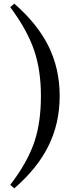

<svg xmlns="http://www.w3.org/2000/svg" viewBox="-20 -843 438 1065"><path d="M59 202 37 182Q134 56 172 -60Q207 -166 207 -311Q207 -452 170 -562Q131 -677 37 -803L59 -823Q186 -712 247 -591Q311 -464 311 -310.5Q311 -157 247 -30Q186 92 59 202Z"/></svg>

Font: GenRyuMin TW B
Style: Regular
Weight: 700
Version: Version 1.501;PS 1;hotconv 16.6.51;makeotf.lib2.5.65220